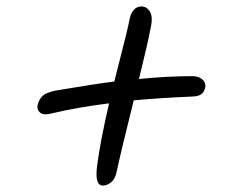

<svg xmlns="http://www.w3.org/2000/svg" viewBox="-20 -599 740 593"><path d="M136.2 -248Q114.3 -242.7 103.8 -251.2Q93.3 -259.8 96.2 -274.9Q101.1 -294.9 115.2 -305.7Q129.4 -316.4 167 -321.8Q277.3 -340.3 333 -347.2Q339.4 -373 350.8 -417.5Q362.3 -461.9 369.4 -491.2Q376.5 -520.5 380.9 -542Q383.3 -557.1 393.1 -568.1Q402.8 -579.1 416 -579.1Q433.6 -579.1 442.9 -563.2Q452.1 -547.4 446.8 -520Q435.5 -460.9 409.2 -355Q496.6 -363.8 574.2 -363.8Q593.8 -363.8 605.2 -353.5Q616.7 -343.3 613.8 -329.1Q610.8 -314.5 601.6 -307.9Q592.3 -301.3 573.2 -300.8Q471.2 -296.4 393.1 -289.1Q353 -128.9 340.8 -70.8Q336.4 -46.9 323.7 -36.4Q311 -25.9 297.9 -25.9Q272 -25.9 279.8 -85.9Q289.6 -162.6 316.9 -279.8Q221.2 -268.1 136.2 -248Z"/></svg>

Font: Shantell Sans Bouncy
Style: Italic
Weight: 300
Italic angle: -11.31°
Designer: Stephen Nixon, Anya Danilova, Shantell Martin
Foundry: Arrow Type
Version: Version 1.006;[9816181b4]